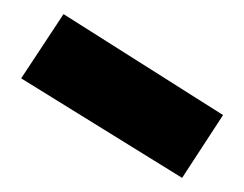

<svg xmlns="http://www.w3.org/2000/svg" viewBox="-20 -798 346 272"><path d="M10 -687 70 -778 296 -635 238 -546Z"/></svg>

Font: NT Somic Bold
Style: Regular
Weight: 700
Designer: Ravid Balaliev — lead type designer, mastering
Michael Voronin — secret advisor, marketing
Ivan Kovalenko — best boy
Foundry: NT Type
Version: Version 0.7